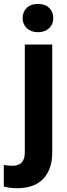

<svg xmlns="http://www.w3.org/2000/svg" viewBox="-66 -758 346 991"><path d="M203.6 -528.3V28.8Q203.6 116.2 157.2 164.8Q110.8 213.4 23.4 213.4Q-13.2 213.4 -46.4 205.1V93.3Q-21 97.7 -2 97.7Q62 97.7 62 29.8V-528.3ZM50.8 -665Q50.8 -696.8 72 -717.3Q93.3 -737.8 129.9 -737.8Q166.5 -737.8 187.7 -717.3Q209 -696.8 209 -665Q209 -632.8 187.3 -612.3Q165.5 -591.8 129.9 -591.8Q94.2 -591.8 72.5 -612.3Q50.8 -632.8 50.8 -665Z"/></svg>

Font: Roboto-o
Style: o-Bold
Weight: 700
Designer: Google
Version: Version 2.134; 2016; ttfautohint (v1.6)